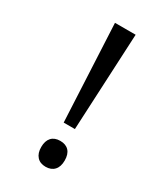

<svg xmlns="http://www.w3.org/2000/svg" viewBox="-184 -788 750 877"><g transform="rotate(30 191.5 -350.0)"><path d="M238.3 -202.1H179.2L154.3 -713.9H263.2ZM208 -122.1Q237.8 -122.1 253.9 -104.7Q270 -87.4 270 -54.2Q270 -21.5 253.7 -3.7Q237.3 14.2 208 14.2Q178.7 14.2 162.4 -3.9Q146 -22 146 -54.2Q146 -86.9 162.1 -104.5Q178.2 -122.1 208 -122.1Z"/></g></svg>

Font: Noto Sans Gurmukhi
Style: Regular
Weight: 400
Designer: Monotype Design Team
Foundry: Monotype Imaging Inc.
Version: Version 1.03 uh